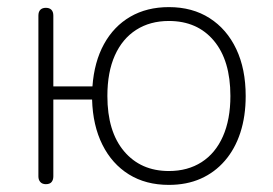

<svg xmlns="http://www.w3.org/2000/svg" viewBox="-20 -512 767 540"><path d="M455 8Q390 8 342.5 -21.5Q295 -51 268 -105Q241 -159 239 -232H130V-16Q130 -6 125 0Q120 6 109 6Q99 6 93.5 0Q88 -6 88 -16V-468Q88 -479 93.5 -484.5Q99 -490 109 -490Q119 -490 124.5 -484.5Q130 -479 130 -468V-269H240Q245 -338 272.5 -388Q300 -438 346.5 -465Q393 -492 455 -492Q521 -492 569.5 -461Q618 -430 644.5 -374Q671 -318 671 -242Q671 -185 656 -139Q641 -93 612.5 -60Q584 -27 544.5 -9.5Q505 8 455 8ZM455 -31Q508 -31 547 -56Q586 -81 607 -128.5Q628 -176 628 -242Q628 -342 581.5 -397.5Q535 -453 455 -453Q402 -453 363 -428Q324 -403 303 -356Q282 -309 282 -242Q282 -142 329 -86.5Q376 -31 455 -31Z"/></svg>

Font: Nunito ExtraLight
Style: Regular
Weight: 200
Designer: Vernon Adams
Foundry: Vernon Adams
Version: Version 3.602